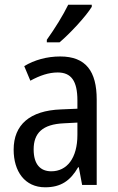

<svg xmlns="http://www.w3.org/2000/svg" viewBox="-20 -786 500 816"><path d="M370 -757V-766H270C248 -721 214 -666 179 -617V-606H233C276 -642 345 -716 370 -757ZM236 -546C179 -546 126 -531 83 -505L109 -443C149 -465 187 -478 225 -478C282 -478 309 -443 309 -359V-324L239 -321C107 -316 38 -256 38 -150C38 -58 85 10 172 10C239 10 279 -18 312 -75H315L329 0H391V-363C391 -483 345 -546 236 -546ZM252 -262 309 -265V-213C309 -113 264 -58 198 -58C152 -58 123 -87 123 -151C123 -220 160 -258 252 -262Z"/></svg>

Font: Noto Sans Kannada Condensed
Style: Regular
Weight: 400
Width: 3
Designer: Jelle Bosma - Monotype Design Team
Foundry: Monotype Imaging Inc.
Version: Version 2.005